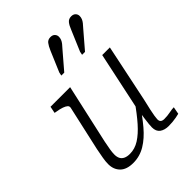

<svg xmlns="http://www.w3.org/2000/svg" viewBox="-229 -934 1066 1066"><g transform="rotate(-45 303.5 -401.0)"><path d="M159 -187Q153 -157 149.5 -136Q146 -115 146 -98Q146 -80 152.5 -67Q159 -54 173.5 -47Q188 -40 210 -40Q249 -40 284.5 -62.5Q320 -85 357 -127Q394 -169 435 -228L447 -200Q407 -139 367 -91.5Q327 -44 283 -17.5Q239 9 188 9Q136 9 110 -17Q84 -43 84 -85Q84 -106 88.5 -131.5Q93 -157 99 -188L158 -452Q161 -464 153 -471.5Q145 -479 128 -485Q111 -491 85 -495L75 -497L83 -537H237ZM478 -197Q469 -160 463.5 -134Q458 -108 455.5 -92Q453 -76 453 -68Q453 -54 460.5 -48Q468 -42 482 -42Q507 -42 528.5 -46.5Q550 -51 565 -51L557 -8Q546 -5 532 -2.5Q518 0 503 1.5Q488 3 472 3Q440 3 420 -11.5Q400 -26 400 -58Q400 -67 401.5 -82.5Q403 -98 406 -120Q409 -142 413 -169L411 -170L489 -537H549ZM303 -757Q314 -783 325 -797Q336 -811 356 -811Q373 -811 382 -801.5Q391 -792 391 -779Q391 -768 387 -758Q383 -748 375 -738Q367 -728 355 -715L271 -617H248L252 -637ZM466 -757Q476 -783 487.5 -797Q499 -811 519 -811Q536 -811 545 -801.5Q554 -792 554 -779Q554 -768 550 -758Q546 -748 538 -738Q530 -728 518 -715L434 -617H411L415 -637Z"/></g></svg>

Font: Roboto Serif 20pt ExtraLight
Style: Italic
Weight: 250
Italic angle: -10°
Version: Version 1.007